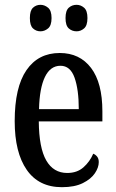

<svg xmlns="http://www.w3.org/2000/svg" viewBox="-20 -767 482 797"><path d="M237 10Q141 10 91 -62Q41 -134 41 -264Q41 -405 90 -476Q139 -547 228 -547Q311 -547 358 -485Q405 -423 405 -305V-263H141Q142 -153 172 -101Q202 -49 259 -49Q300 -49 326.5 -72.5Q353 -96 367 -129Q377 -125 383.5 -116.5Q390 -108 390 -94Q390 -72 374 -48Q358 -24 324 -7Q290 10 237 10ZM307 -314Q307 -395 289.5 -444.5Q272 -494 231 -494Q189 -494 166.5 -447.5Q144 -401 142 -314ZM298 -637Q279 -637 265.5 -649Q252 -661 252 -692Q252 -723 265.5 -735Q279 -747 298 -747Q315 -747 329 -735Q343 -723 343 -692Q343 -661 329 -649Q315 -637 298 -637ZM148 -637Q130 -637 117 -649Q104 -661 104 -692Q104 -723 117 -735Q130 -747 148 -747Q165 -747 179.5 -735Q194 -723 194 -692Q194 -661 179.5 -649Q165 -637 148 -637Z"/></svg>

Font: Noto Serif Myanmar ExtraCondensed Medium
Style: Regular
Weight: 500
Width: 2
Designer: Ben Mitchell and the Monotype Design Team
Foundry: Monotype Imaging Inc.
Version: Version 2.106; ttfautohint (v1.8.4.7-5d5b)